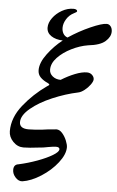

<svg xmlns="http://www.w3.org/2000/svg" viewBox="-62 -791 629 1028"><g transform="rotate(5 252.5 -277.0)"><path d="M44 138Q44 109 70 106Q120 95 169 77Q218 59 249.5 40Q281 21 281 7Q281 -5 262 -5Q249 -5 221 0Q193 6 173 7Q117 14 88 14Q56 14 32 -11Q8 -36 8 -67Q8 -140 61.5 -207Q115 -274 185 -323Q197 -330 197 -333Q197 -336 190 -340Q163 -352 148 -367.5Q133 -383 133 -406Q133 -446 168.5 -493.5Q204 -541 248 -575Q210 -576 185.5 -592.5Q161 -609 161 -637Q161 -663 180 -689Q199 -715 229 -732Q259 -749 291 -749Q300 -749 305.5 -746Q311 -743 311 -738Q311 -735 306.5 -732Q302 -729 294 -725Q270 -713 255.5 -689.5Q241 -666 241 -643Q241 -625 249 -611.5Q257 -598 272 -593Q329 -631 389 -657.5Q449 -684 475 -684Q488 -684 496.5 -673Q505 -662 505 -645Q505 -617 477.5 -592.5Q450 -568 385 -561Q342 -554 297.5 -532Q253 -510 223.5 -479Q194 -448 194 -414Q194 -393 211.5 -378.5Q229 -364 255 -364Q292 -387 328.5 -401.5Q365 -416 392 -416Q409 -416 420 -405.5Q431 -395 431 -382Q431 -371 418.5 -353.5Q406 -336 388 -322Q370 -308 355 -305Q288 -291 218.5 -261.5Q149 -232 103.5 -194Q58 -156 58 -120Q58 -85 107 -85Q134 -85 182 -90Q202 -92 212 -94Q248 -98 256 -98Q273 -98 287.5 -81.5Q302 -65 311 -43Q320 -21 320 -7Q320 31 285 76Q250 121 197.5 154.5Q145 188 98 195Q78 197 61 178.5Q44 160 44 138Z"/></g></svg>

Font: EB Garamond SemiBold
Style: Italic
Weight: 600
Italic angle: -17.2°
Designer: Georg Duffner and Octavio Pardo
Foundry: Georg Duffner
Version: Version 1.000